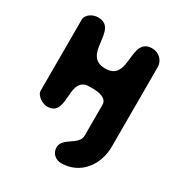

<svg xmlns="http://www.w3.org/2000/svg" viewBox="-173 -640 911 973"><g transform="rotate(30 282.0 -153.5)"><path d="M266 156C266 189 292 214 326 214C439 214 507 119 507 13V-453C507 -492 473 -521 437 -521C309 -521 420 -313 280 -313C137 -313 246 -520 120 -520C91 -520 53 -500 53 -467V-53C53 -23 95 1 120 1C235 1 144 -171 240 -193C245 -194 271 -194 277 -194C304 -194 360 -189 360 -147V33C360 91 266 97 266 156Z"/></g></svg>

Font: Asimov Print
Style: Regular
Weight: 500
Designer: Google
Version: Version 2.000980: 2014